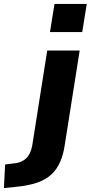

<svg xmlns="http://www.w3.org/2000/svg" viewBox="-131 -763 461 976"><path d="M123 -600 146 -743H310L287 -600ZM-111 193 -105 73 -55 67Q-20 63 2.5 41.5Q25 20 33 -24L109 -506H274L198 -25Q191 23 174.5 60.5Q158 98 130 124Q102 150 57.5 165.5Q13 181 -52 187Z"/></svg>

Font: Nunito Sans 6pt ExtraBold
Style: Italic
Weight: 800
Italic angle: -9°
Version: Version 3.101;gftools[0.9.27]